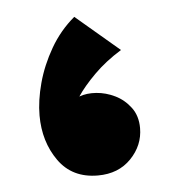

<svg xmlns="http://www.w3.org/2000/svg" viewBox="-36 -364 375 409"><g transform="rotate(-5 151.5 -159.5)"><path d="M158 11Q103 11 74 -30Q45 -71 45 -127Q45 -159 55 -196Q65 -233 85.5 -268.5Q106 -304 137 -330L230 -251Q196 -230 171.5 -205.5Q147 -181 133 -160Q149 -166 169.5 -164.5Q190 -163 209.5 -153.5Q229 -144 242.5 -126Q256 -108 256 -82Q256 -45 229 -17Q202 11 158 11Z"/></g></svg>

Font: Marhey Light SemiBold
Style: Regular
Weight: 600
Version: Version 1.000